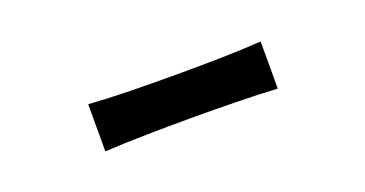

<svg xmlns="http://www.w3.org/2000/svg" viewBox="-23 -826 645 339"><g transform="rotate(-20 300.0 -656.0)"><path d="M138 -611.5V-700Q174.5 -697.5 215.2 -696.8Q256 -696 300 -696Q344.5 -696 385 -696.8Q425.5 -697.5 462 -700V-611.5Q425.5 -613.5 385 -614.2Q344.5 -615 300 -615Q256 -615 215.2 -614.2Q174.5 -613.5 138 -611.5Z"/></g></svg>

Font: Commissioner Flair Medium
Style: Regular
Weight: 500
Designer: Kostas Bartsokas
Foundry: Kostas Bartsokas
Version: Version 1.000; ttfautohint (v1.8.3)